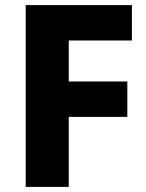

<svg xmlns="http://www.w3.org/2000/svg" viewBox="-20 -734 575 754"><path d="M250 0H81V-714H498V-575H250V-414H480V-275H250Z"/></svg>

Font: Noto Sans Georgian ExtraBold
Style: Regular
Weight: 800
Designer: Monotype Design Team, Akaki Razmadze
Foundry: Google LLC
Version: Version 2.005; ttfautohint (v1.8.4.7-5d5b)